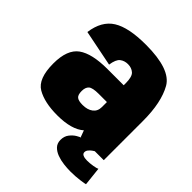

<svg xmlns="http://www.w3.org/2000/svg" viewBox="-212 -733 1035 1035"><g transform="rotate(45 306.0 -215.0)"><path d="M404 0 390 -38Q340 6.5 231 6.5Q133.5 6.5 76 -27Q18.5 -60.5 18.5 -176.5Q18.5 -282.5 73.5 -322Q128.5 -361.5 246 -361.5H370V-377Q370 -426.5 351.8 -442.5Q333.5 -458.5 306 -458.5Q279.5 -458.5 260.8 -444Q242 -429.5 235.5 -384.5L28.5 -426Q41.5 -521.5 105 -561.2Q168.5 -601 300.5 -601Q488 -601 533.8 -520.5Q579.5 -440 579.5 -299V0ZM370 -195V-233.5H307.5Q260.5 -233.5 246 -220.5Q231.5 -207.5 231.5 -179.5Q231.5 -150 244.2 -139.8Q257 -129.5 288 -129.5Q325 -129.5 347.5 -146.5Q370 -163.5 370 -195ZM495 170.5Q471 170.5 443.8 167.2Q416.5 164 392.2 155Q368 146 352.5 129.8Q337 113.5 337 87.5Q337 59.5 352 40.5Q367 21.5 384.2 11.5Q401.5 1.5 408.5 0H511Q508 1.5 499.2 7.8Q490.5 14 482.8 23.2Q475 32.5 475 43Q475 55 486.5 60.2Q498 65.5 517 65.5Q538.5 65.5 561.8 61.5Q585 57.5 592 53.5L603.5 159.5Q598.5 161.5 565.5 166Q532.5 170.5 495 170.5Z"/></g></svg>

Font: Anybody Black
Style: Regular
Weight: 900
Designer: Tyler Finck
Foundry: Etcetera Type Company
Version: Version 1.010; ttfautohint (v1.8.3) -l 8 -r 50 -G 200 -x 14 